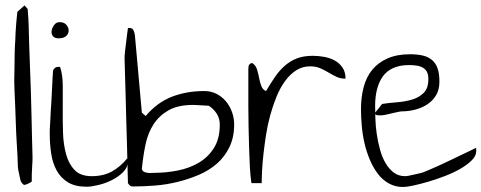

<svg xmlns="http://www.w3.org/2000/svg" viewBox="-20 -708 1828 729"><path d="M38.1 -556.6Q38.1 -566.4 39.1 -584Q40 -601.6 41.5 -618.7Q43 -635.7 44.4 -648.4Q45.9 -661.1 45.9 -663.1L73.2 -687.5L85 -673.8Q85 -672.9 86.4 -655.8Q87.9 -638.7 88.9 -608.9Q89.8 -579.1 90.8 -539.1Q91.8 -499 93.8 -454.1Q95.7 -409.2 97.2 -361.8Q98.6 -314.5 99.6 -269Q100.6 -223.6 101.6 -183.1Q102.5 -142.6 103.5 -111.3V-103.5Q103.5 -98.6 103 -90.8Q102.5 -83 102.1 -76.2Q101.6 -69.3 101.6 -64.5Q101.6 -61.5 101.1 -54.7Q100.6 -47.9 100.6 -40.5Q100.6 -33.2 100.6 -27.3Q100.6 -21.5 100.6 -18.6Q98.6 -16.6 94.7 -14.6Q90.8 -12.7 86.9 -10.7Q83 -8.8 78.6 -7.3Q74.2 -5.9 72.3 -5.9Q69.3 -5.9 64.9 -11.2Q60.5 -16.6 58.6 -20.5Q57.6 -22.5 56.2 -30.3Q54.7 -38.1 52.7 -46.9Q50.8 -55.7 49.3 -63Q47.9 -70.3 47.9 -74.2Q47.9 -87.9 46.4 -115.2Q44.9 -142.6 43 -174.8Q41 -207 40 -242.2Q39.1 -277.3 37.6 -307.6Q36.1 -337.9 35.2 -361.8Q34.2 -385.7 34.2 -394.5V-408.2Q34.2 -418.9 34.7 -434.1Q35.2 -449.2 35.2 -466.8Q35.2 -484.4 35.6 -501Q36.1 -517.6 36.6 -532.2Q37.1 -546.9 38.1 -556.6Z M168.9 -214.8Q169.9 -222.7 170.4 -240.2Q170.9 -257.8 172.4 -280.3Q173.8 -302.7 175.3 -327.1Q176.8 -351.6 177.7 -374Q178.7 -396.5 179.7 -414.6Q180.7 -432.6 181.6 -441.4Q186.5 -449.2 190.9 -451.7Q195.3 -454.1 202.1 -454.1Q203.1 -454.1 205.1 -454.1Q207 -454.1 208 -454.1Q217.8 -425.8 218.3 -384.8Q218.8 -343.8 218.3 -297.4Q217.8 -251 219.2 -205.1Q220.7 -159.2 231 -122.1Q241.2 -85 263.7 -62Q286.1 -39.1 328.1 -39.1Q372.1 -39.1 404.3 -56.6Q436.5 -74.2 462.9 -106.4Q462.9 -105.5 463.9 -100.1Q464.8 -94.7 464.8 -92.8Q464.8 -71.3 446.8 -53.7Q428.7 -36.1 404.3 -23.9Q379.9 -11.7 353 -5.4Q326.2 1 309.6 1Q265.6 1 238.3 -15.6Q210.9 -32.2 195.3 -60.5Q179.7 -88.9 174.3 -125Q168.9 -161.1 168.9 -199.2ZM202.1 -562.5Q186.5 -562.5 180.2 -571.8Q173.8 -581.1 176.3 -592.8Q178.7 -604.5 186.5 -614.3Q194.3 -624 206.1 -624Q222.7 -624 231.4 -614.3Q240.2 -604.5 240.7 -592.8Q241.2 -581.1 231.9 -571.8Q222.7 -562.5 202.1 -562.5Z M465.8 -12.7Q464.8 -30.3 464.4 -66.9Q463.9 -103.5 462.4 -149.9Q460.9 -196.3 459.5 -247.6Q458 -298.8 457 -344.7Q456.1 -390.6 454.6 -426.8Q453.1 -462.9 453.1 -480.5V-495.1Q453.1 -501 455.1 -516.1Q457 -531.2 459 -548.3Q460.9 -565.4 462.9 -580.1Q464.8 -594.7 465.8 -601.6Q465.8 -601.6 468.8 -601.6Q471.7 -601.6 473.6 -601.6Q482.4 -601.6 486.8 -592.8Q491.2 -584 492.2 -574.2L518.6 -280.3L533.2 -267.6Q577.1 -319.3 632.8 -340.8Q688.5 -362.3 755.9 -362.3Q781.2 -362.3 802.2 -351.6Q823.2 -340.8 837.9 -323.2Q852.5 -305.7 860.8 -282.7Q869.1 -259.8 869.1 -235.4Q869.1 -186.5 851.1 -149.4Q833 -112.3 803.2 -86.4Q773.4 -60.5 734.4 -43.9Q695.3 -27.3 653.3 -17.1Q611.3 -6.8 567.9 -3.4Q524.4 0 485.4 0Q478.5 0 475.1 -2Q471.7 -3.9 465.8 -12.7ZM518.6 -66.4Q520.5 -58.6 526.9 -55.7Q533.2 -52.7 540.5 -51.8Q547.9 -50.8 554.7 -51.3Q561.5 -51.8 565.4 -51.8Q610.4 -51.8 654.8 -60.5Q699.2 -69.3 734.9 -90.3Q770.5 -111.3 792.5 -146.5Q814.5 -181.6 814.5 -234.4Q814.5 -257.8 803.2 -275.9Q792 -293.9 772.5 -306.6Q769.5 -306.6 761.7 -307.1Q753.9 -307.6 744.1 -308.1Q734.4 -308.6 725.6 -309.1Q716.8 -309.6 712.9 -309.6Q656.2 -309.6 620.6 -289.6Q585 -269.5 563.5 -236.8Q542 -204.1 532.7 -160.2Q523.4 -116.2 518.6 -66.4Z M922.9 -303.7V-446.3Q922.9 -452.1 923.8 -456.5Q924.8 -460.9 927.7 -464.4Q930.7 -467.8 937.5 -468.8Q951.2 -460 956.1 -443.8Q960.9 -427.7 963.9 -411.6Q966.8 -395.5 972.2 -381.3Q977.5 -367.2 990.2 -362.3Q1006.8 -390.6 1023.4 -415Q1040 -439.5 1061 -458Q1082 -476.6 1107.4 -486.3Q1132.8 -496.1 1168 -496.1Q1188.5 -496.1 1210.4 -492.2Q1232.4 -488.3 1250.5 -478.5Q1268.6 -468.8 1280.3 -451.7Q1292 -434.6 1292 -409.2Q1272.5 -409.2 1257.3 -416.5Q1242.2 -423.8 1227.5 -432.6Q1212.9 -441.4 1196.3 -448.7Q1179.7 -456.1 1157.2 -456.1Q1127.9 -456.1 1104.5 -440.9Q1081.1 -425.8 1062.5 -400.4Q1043.9 -375 1030.3 -341.8Q1016.6 -308.6 1006.3 -271.5Q996.1 -234.4 990.2 -196.8Q984.4 -159.2 980.5 -124.5Q976.6 -89.8 975.1 -60.5Q973.6 -31.2 973.6 -12.7H934.6Q930.7 -39.1 928.7 -73.7Q926.8 -108.4 925.8 -147Q924.8 -185.5 923.8 -225.6Q922.9 -265.6 922.9 -303.7Z M1350.6 -293.9Q1350.6 -338.9 1360.8 -377.4Q1371.1 -416 1393.6 -443.4Q1416 -470.7 1451.7 -486.3Q1487.3 -502 1536.1 -502Q1564.5 -502 1585.4 -497.1Q1606.4 -492.2 1620.6 -480Q1634.8 -467.8 1641.6 -447.8Q1648.4 -427.7 1648.4 -398.4Q1648.4 -368.2 1636.2 -347.2Q1624 -326.2 1603.5 -312.5Q1583 -298.8 1557.6 -292Q1532.2 -285.2 1505.9 -285.2Q1501 -285.2 1492.2 -283.2Q1483.4 -281.2 1472.2 -278.8Q1460.9 -276.4 1449.2 -273.4Q1437.5 -270.5 1427.2 -270Q1417 -269.5 1410.6 -271Q1404.3 -272.5 1404.3 -279.3Q1404.3 -280.3 1408.7 -285.6Q1413.1 -291 1418 -296.9Q1422.9 -302.7 1426.8 -308.6L1431.6 -313.5Q1458 -317.4 1488.8 -319.8Q1519.5 -322.3 1545.4 -330.1Q1571.3 -337.9 1588.9 -355.5Q1606.4 -373 1606.4 -407.2Q1606.4 -424.8 1601.1 -435.1Q1595.7 -445.3 1585.4 -451.2Q1575.2 -457 1561.5 -459Q1547.9 -460.9 1532.2 -460.9Q1498 -460.9 1473.1 -449.7Q1448.2 -438.5 1433.6 -418Q1418.9 -397.5 1411.6 -369.1Q1404.3 -340.8 1404.3 -306.6Q1404.3 -285.2 1405.3 -256.3Q1406.2 -227.5 1410.6 -198.2Q1415 -168.9 1422.9 -140.1Q1430.7 -111.3 1443.8 -88.9Q1457 -66.4 1475.1 -52.7Q1493.2 -39.1 1518.6 -39.1Q1523.4 -39.1 1533.2 -41Q1543 -43 1553.2 -45.4Q1563.5 -47.9 1572.8 -49.8Q1582 -51.8 1586.9 -53.7Q1594.7 -56.6 1610.4 -63.5Q1626 -70.3 1646 -79.1Q1666 -87.9 1687.5 -98.6Q1709 -109.4 1728.5 -118.2Q1748 -127 1764.2 -135.3Q1780.3 -143.6 1787.1 -146.5Q1788.1 -145.5 1788.1 -140.6Q1788.1 -135.7 1788.1 -133.8Q1788.1 -116.2 1771 -99.1Q1753.9 -82 1727.5 -66.9Q1701.2 -51.8 1668 -39.1Q1634.8 -26.4 1604.5 -17.6Q1574.2 -8.8 1548.8 -3.4Q1523.4 2 1510.7 2Q1480.5 2 1456.1 -11.7Q1431.6 -25.4 1414.1 -48.8Q1396.5 -72.3 1383.8 -102.5Q1371.1 -132.8 1363.8 -165Q1356.4 -197.3 1353.5 -231Q1350.6 -264.6 1350.6 -293.9Z"/></svg>

Font: The Girl Next Door
Style: Regular
Weight: 400
Designer: Kimberly Geswein
Foundry: Kimberly Geswein
Version: Version 1.002 2010